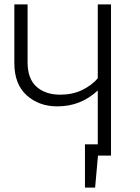

<svg xmlns="http://www.w3.org/2000/svg" viewBox="-20 -705 634 870"><path d="M411 145H365V-51H423V-295Q346 -223 240 -223Q156 -223 100.5 -273.5Q45 -324 45 -419V-685H105V-423Q105 -348 145.5 -312Q186 -276 253 -276Q308 -276 351 -296.5Q394 -317 423 -350V-685H483V0H424Z"/></svg>

Font: Trujillo Light
Style: Regular
Weight: 300
Designer: Fira Sans original fonts by bBox Type GmbH, Carrois Corporate GbR, & Edenspiekermann AG / Changes by Cristiano Sobral
Foundry: Fira Sans original fonts by bBox Type GmbH, Carrois Corporate GbR, & Edenspiekermann AG / Changes by Cristiano Sobral
Version: Version 4.301;July 28, 2020;FontCreator 13.0.0.2655 64-bit